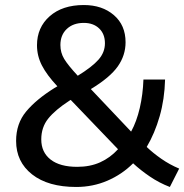

<svg xmlns="http://www.w3.org/2000/svg" viewBox="-20 -734 732 763"><path d="M655 9Q613 -7 575.5 -32.5Q538 -58 509 -85Q465 -41 407 -16Q349 9 283 9Q171 9 107.5 -41Q44 -91 44 -174Q44 -243 84 -291Q124 -339 196 -384L208 -391Q166 -436 146.5 -474Q127 -512 127 -554Q127 -625 177.5 -669.5Q228 -714 313 -714Q386 -714 432.5 -674Q479 -634 479 -566Q479 -514 448 -470Q417 -426 341 -380L501 -211Q523 -251 535.5 -305Q548 -359 550 -418H636Q634 -340 614.5 -272Q595 -204 563 -150Q588 -126 621 -103Q654 -80 692 -64ZM313 -643Q271 -643 245.5 -619Q220 -595 220 -555Q220 -525 235 -500Q250 -475 289 -433Q346 -468 371.5 -497Q397 -526 397 -562Q397 -599 374 -621Q351 -643 313 -643ZM287 -71Q338 -71 378 -89Q418 -107 449 -141L261 -337L256 -334Q199 -297 171.5 -262.5Q144 -228 144 -180Q144 -129 181 -100Q218 -71 287 -71Z"/></svg>

Font: Mulish SemiBold
Style: Regular
Weight: 600
Designer: Vernon Adams
Foundry: Vernon Adams
Version: Version 3.603; ttfautohint (v1.8.3)